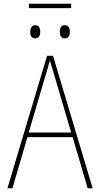

<svg xmlns="http://www.w3.org/2000/svg" viewBox="-20 -1016 540 1036"><path d="M364 -972V-996H136V-972ZM197 -844Q197 -880 169 -880Q156 -880 149.5 -869Q143 -858 143 -844Q143 -809 169 -809Q197 -809 197 -844ZM357 -844Q357 -880 329 -880Q303 -880 303 -844Q303 -809 329 -809Q357 -809 357 -844ZM224 -603Q231 -626 237 -646.5Q243 -667 249 -689Q257 -664 263 -644Q269 -624 275 -603L364 -301H135ZM453 0H480L266 -715H234L20 0H47L128 -276H372Z"/></svg>

Font: Noto Sans Mono UI Condensed Thin
Style: Regular
Weight: 250
Width: 3
Designer: Monotype Design team
Foundry: Monotype Imaging Inc.
Version: 1.000